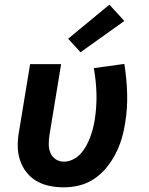

<svg xmlns="http://www.w3.org/2000/svg" viewBox="-20 -795 640 823"><path d="M253 8Q221 8 190.5 1.5Q160 -5 135 -20Q110 -35 92 -58.5Q74 -82 65 -111Q56 -140 56 -171Q56 -202 62 -234L109 -520H242L192 -216Q189 -196 189 -176.5Q189 -157 196 -140Q203 -123 218.5 -112.5Q234 -102 254 -102Q273 -102 292 -111Q311 -120 325 -135.5Q339 -151 349 -169Q359 -187 366 -205.5Q373 -224 378 -243Q383 -262 386 -281Q395 -338 393.5 -393.5Q392 -449 382 -503L513 -521Q523 -459 525 -394.5Q527 -330 516 -265Q511 -232 501 -199Q491 -166 475 -135Q459 -104 436 -76Q413 -48 383 -28Q353 -8 319.5 0Q286 8 253 8ZM325 -571 272 -629 449 -775 513 -705Z"/></svg>

Font: Iosevka SS04 XBd Ex Obl
Style: Regular
Weight: 800
Width: 7
Italic angle: -9°
Monospace: yes
Designer: Belleve Invis
Foundry: Belleve Invis
Version: Version 19.0.0; ttfautohint (v1.8.4)